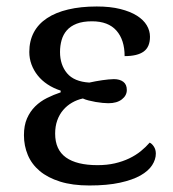

<svg xmlns="http://www.w3.org/2000/svg" viewBox="-20 -565 536 595"><path d="M166 -403.8Q166 -364.3 187.7 -338.1Q209.5 -312 256.8 -309.1Q265.6 -311 275.9 -313Q286.1 -314.9 296.4 -316.4Q306.6 -317.9 316.2 -318.8Q325.7 -319.8 333 -319.8Q351.1 -319.8 362.1 -311.5Q373 -303.2 373 -286.1Q373 -269 357.7 -257.1Q342.3 -245.1 315.9 -245.1Q308.6 -245.1 298.1 -246.1Q287.6 -247.1 276.4 -249Q265.1 -251 254.6 -253.7Q244.1 -256.3 236.8 -259.8Q218.8 -255.9 203.1 -246.8Q187.5 -237.8 175.8 -224.1Q164.1 -210.4 157.5 -192.1Q150.9 -173.8 150.9 -150.9Q150.9 -101.1 184.3 -77.1Q217.8 -53.2 282.2 -53.2Q311.5 -53.2 335.9 -58.8Q360.4 -64.5 380.6 -74.2Q400.9 -84 416.5 -96.7Q432.1 -109.4 443.8 -123Q450.7 -120.1 456.8 -110.8Q462.9 -101.6 462.9 -88.9Q462.9 -70.8 451.4 -53Q439.9 -35.2 415.3 -21.2Q390.6 -7.3 351.6 1.2Q312.5 9.8 256.8 9.8Q204.6 9.8 166.3 -2.2Q127.9 -14.2 103 -35.2Q78.1 -56.2 66.2 -84.7Q54.2 -113.3 54.2 -146Q54.2 -176.3 63.7 -198Q73.2 -219.7 89.1 -235.4Q105 -251 125.5 -261.2Q146 -271.5 168 -278.8V-284.2Q145.5 -291.5 127.4 -303.5Q109.4 -315.4 96.9 -331.1Q84.5 -346.7 77.6 -365.2Q70.8 -383.8 70.8 -403.8Q70.8 -438 84.7 -464.4Q98.6 -490.7 125.5 -508.5Q152.3 -526.4 191.2 -535.6Q230 -544.9 279.8 -544.9Q321.8 -544.9 352.8 -537.1Q383.8 -529.3 404.3 -516.4Q424.8 -503.4 434.8 -486.6Q444.8 -469.7 444.8 -451.2Q444.8 -419.4 425.3 -405.3Q405.8 -391.1 366.2 -391.1Q366.2 -441.4 340.8 -470.2Q315.4 -499 265.1 -499Q236.8 -499 217.5 -491.5Q198.2 -483.9 187 -470.9Q175.8 -458 170.9 -440.7Q166 -423.3 166 -403.8Z"/></svg>

Font: Noto Serif
Style: Regular
Weight: 400
Designer: Monotype Design team
Foundry: Monotype Imaging Inc.
Version: Version 1.02